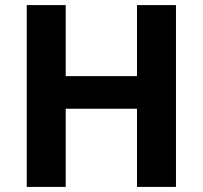

<svg xmlns="http://www.w3.org/2000/svg" viewBox="-20 -734 796 754"><path d="M671 0V-714H518V-435H238V-714H85V0H238V-307H518V0Z"/></svg>

Font: Noto Sans Canadian Aboriginal
Style: Bold
Weight: 700
Designer: Monotype Design Team, Typotheque's Kevin King
Foundry: Monotype Imaging Inc.
Version: Version 2.004